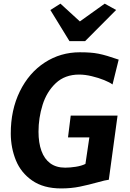

<svg xmlns="http://www.w3.org/2000/svg" viewBox="-20 -1048 726 1076"><path d="M322.4 8Q224.1 8 160.3 -36.3Q97.2 -80.1 69 -149.7Q40.8 -219.3 40.4 -298.6Q39.9 -431.3 91.3 -536.2Q142.4 -640.1 230.8 -697.6Q319.3 -755 427.2 -755Q459.8 -755 484.4 -753.2Q508.9 -751.5 531.7 -747Q554.5 -742.5 581.2 -734.6Q608 -726.7 645.1 -713.9L610.6 -574.6Q595.6 -586.2 563.8 -599.1Q532 -612 494.2 -621Q456.5 -630.1 423.6 -630.1Q343.9 -630.1 292.6 -581.9Q241.5 -533.5 218.7 -460.4Q195.8 -387.4 195.8 -309.8Q195.8 -247.7 212.2 -202.5Q228.5 -157.3 261.7 -132.8Q295 -108.4 345.4 -108.4Q371.8 -108.4 404.1 -113.3Q436.4 -118.2 458.8 -129.4L480.8 -278L361.1 -278L376.3 -400.2H638.8L589.8 -40.7Q577.9 -39.2 563.8 -35.9Q549.6 -32.6 529.9 -27Q476.2 -12 427.4 -2Q378.5 8 322.4 8ZM456.8 -817.3H369.4L262.3 -991.8L318.7 -1027.5L427.6 -927.9L566.8 -1027.5L630.8 -992.1Z"/></svg>

Font: Merriweather Sans Variable Regular
Style: Italic
Weight: 300
Italic angle: -8°
Designer: Eben Sorkin
Foundry: Eben Sorkin
Version: Version 2.001